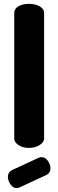

<svg xmlns="http://www.w3.org/2000/svg" viewBox="-20 -768 303 997"><path d="M131 0Q97 0 75.5 -15Q54 -30 54 -48V-701Q54 -722 75.5 -735Q97 -748 131 -748Q163 -748 186 -735Q209 -722 209 -701V-48Q209 -30 186 -15Q163 0 131 0ZM67 209Q48 209 34.5 189.5Q21 170 21 151Q21 126 41 116L181 51Q189 48 195 48Q215 48 228.5 67Q242 86 242 106Q242 130 222 140L82 205Q78 206 74.5 207.5Q71 209 67 209Z"/></svg>

Font: Dosis ExtraBold
Style: Regular
Weight: 800
Designer: EdgarTolentino, PabloImpallari, IginoMarini
Foundry: EdgarTolentino, PabloImpallari, IginoMarini
Version: Version 3.001; ttfautohint (v1.8.2)